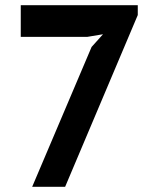

<svg xmlns="http://www.w3.org/2000/svg" viewBox="-20 -720 607 740"><path d="M104 0 333 -539 377 -588 317 -578H60V-700H511V-662L231 0Z"/></svg>

Font: PTSans
Style: Bold
Weight: 700
Designer: A.Korolkova, O.Umpeleva, V.Yefimov
Foundry: ParaType Ltd
Version: Version 2.003W OFL